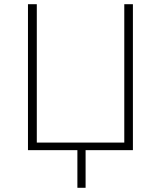

<svg xmlns="http://www.w3.org/2000/svg" viewBox="-20 -714 765 913"><path d="M348 179V0H113V-694H155V-36H571V-694H612V0H387V179Z"/></svg>

Font: Cantarell Light
Style: Regular
Weight: 300
Designer: Dave Crossland, Nikolaus Waxweiler, Florian Fecher, Jacques Le Bailly, Eben Sorkin, Alexei Vanyashin, Alexios Zavras, Em
Version: Version 0.303